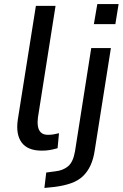

<svg xmlns="http://www.w3.org/2000/svg" viewBox="-20 -734 605 947"><path d="M186 9Q116 9 86.5 -31.5Q57 -72 68 -145L157 -705H254L167 -154Q164 -131 167 -111.5Q170 -92 182 -80.5Q194 -69 217 -69Q231 -69 245.5 -71.5Q260 -74 271 -77L264 -3Q243 3 225.5 6Q208 9 186 9ZM443 -615 460 -714H565L549 -615ZM199 193 208 117 253 111Q291 107 316 86Q341 65 350 12L430 -497H527L447 9Q441 50 426.5 81.5Q412 113 389 135Q366 157 331 169.5Q296 182 249 188Z"/></svg>

Font: Nunito Sans 7pt SemiCondensed Medium
Style: Italic
Weight: 500
Width: 4
Italic angle: -9°
Designer: Vernon Adams
Foundry: Vernon Adams
Version: Version 3.101;gftools[0.9.27]